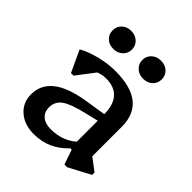

<svg xmlns="http://www.w3.org/2000/svg" viewBox="-196 -819 956 956"><g transform="rotate(45 282.5 -340.5)"><path d="M412 12 385 -66H375V-303Q375 -370 345 -404Q315 -438 256 -438Q225 -438 196.5 -425Q168 -412 150 -390L155 -473H238L131 -333H113L60 -447Q86 -462 119 -473Q152 -484 189 -490.5Q226 -497 263 -497Q372 -497 426.5 -453.5Q481 -410 481 -323V-85L440 -146L546 -66V-49L431 12ZM196 13Q130 13 88.5 -23.5Q47 -60 47 -118Q47 -252 257 -287L409 -311V-268L302 -242Q221 -223 188.5 -199.5Q156 -176 156 -135Q156 -102 178 -83Q200 -64 239 -64Q331 -64 390 -126V-66H376Q338 -26 294 -6.5Q250 13 196 13ZM177 -567Q147 -567 128 -585Q109 -603 109 -631Q109 -658 128 -676Q147 -694 177 -694Q206 -694 225.5 -676Q245 -658 245 -631Q245 -603 225.5 -585Q206 -567 177 -567ZM386 -567Q357 -567 337.5 -585Q318 -603 318 -631Q318 -658 337.5 -676Q357 -694 386 -694Q417 -694 436 -676Q455 -658 455 -631Q455 -603 436 -585Q417 -567 386 -567Z"/></g></svg>

Font: Platypi Light
Style: Regular
Weight: 400
Version: Version 1.200